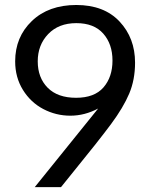

<svg xmlns="http://www.w3.org/2000/svg" viewBox="-20 -765 609 785"><path d="M403.1 -407.7Q439.9 -450.2 439.9 -517.6Q439.9 -585 402.1 -627.7Q364.3 -670.4 292 -670.4Q219.7 -670.4 177 -625.7Q134.3 -581.1 134.3 -514.2Q134.3 -447.3 175 -406.2Q215.8 -365.2 291 -365.2Q366.2 -365.2 403.1 -407.7ZM42 -514.2Q42 -613.8 110.4 -679.2Q178.7 -744.6 292 -744.6Q405.3 -744.6 468.8 -677Q532.2 -609.4 532.2 -508.8Q532.2 -439 508.3 -382.3Q484.4 -325.7 434.1 -257.8Q383.8 -189.9 268.1 -47.9L229.5 0H122.1L381.3 -321.3Q326.2 -292 267.6 -292Q209 -292 157.2 -319.1Q105.5 -346.2 73.7 -397.5Q42 -448.7 42 -514.2Z"/></svg>

Font: Oxygen-Regular
Style: Regular
Weight: 400
Designer: Vernon Adams
Foundry: Vernon Adams
Version: Version Release 0.2.3 webfont; ttfautohint (v0.93.3-1d66) -l